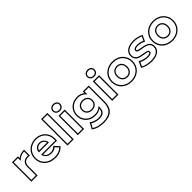

<svg xmlns="http://www.w3.org/2000/svg" viewBox="271 -2270 3954 3954"><g transform="rotate(-45 2248.5 -292.5)"><path d="M234 -500Q299 -559 419 -559V-388Q412 -388 404 -389Q397 -390 388.5 -390.5Q380 -391 371 -391Q310 -391 275.5 -357Q241 -323 241 -254V13H59V-551H234ZM208 -450V-525H85V-13H215V-254Q215 -336 256.5 -376.5Q298 -417 371 -417H381Q387 -417 393 -416V-533Q341 -531 294 -510Q247 -489 214 -450Z M628 -212Q642 -172 678 -151Q714 -130 765 -130Q804 -130 836.5 -144Q869 -158 901 -188L1001 -79Q913 21 761 21Q689 21 630 -0.5Q571 -22 529 -60.5Q487 -99 464 -152.5Q441 -206 441 -269Q441 -333 464 -386.5Q487 -440 527.5 -478Q568 -516 623 -537.5Q678 -559 741 -559Q803 -559 856.5 -538.5Q910 -518 949.5 -480Q989 -442 1011.5 -388Q1034 -334 1034 -267Q1034 -265 1033 -248.5Q1032 -232 1030 -212ZM765 -104Q699 -104 653.5 -139.5Q608 -175 594 -238H1006Q1007 -252 1007.5 -258.5Q1008 -265 1008 -267Q1008 -328 987.5 -377.5Q967 -427 931.5 -461.5Q896 -496 847 -514.5Q798 -533 741 -533Q683 -533 633 -513.5Q583 -494 546 -459.5Q509 -425 488 -376Q467 -327 467 -269Q467 -212 488 -163.5Q509 -115 548 -79.5Q587 -44 641 -24.5Q695 -5 761 -5Q892 -5 965 -79L899 -150Q870 -124 838.5 -114Q807 -104 765 -104ZM595 -303Q600 -372 641 -406.5Q682 -441 742 -441Q799 -441 839 -403.5Q879 -366 889 -303ZM858 -329Q847 -368 815.5 -391.5Q784 -415 742 -415Q697 -415 666.5 -391.5Q636 -368 625 -329Z M1138 -13H1268V-729H1138ZM1112 -755H1294V13H1112Z M1439 -13H1569V-525H1439ZM1413 -551H1595V13H1413ZM1420 -700Q1420 -668 1443.5 -647Q1467 -626 1504 -626Q1541 -626 1564.5 -648Q1588 -670 1588 -703Q1588 -734 1564.5 -754Q1541 -774 1504 -774Q1467 -774 1443.5 -753Q1420 -732 1420 -700ZM1394 -700Q1394 -742 1424.5 -771Q1455 -800 1504 -800Q1553 -800 1583.5 -772.5Q1614 -745 1614 -703Q1614 -658 1583.5 -629Q1553 -600 1504 -600Q1455 -600 1424.5 -629Q1394 -658 1394 -700Z M2295 -551V-90Q2295 67 2216 141Q2137 215 1980 215Q1899 215 1825 194Q1751 173 1700 132L1774 -4Q1812 27 1865 45.5Q1918 64 1968 64Q2040 64 2075.5 33Q2111 2 2113 -62Q2052 -13 1956 -13Q1897 -13 1846 -32.5Q1795 -52 1756.5 -88Q1718 -124 1696 -174.5Q1674 -225 1674 -286Q1674 -347 1696 -397.5Q1718 -448 1756.5 -484Q1795 -520 1846 -539.5Q1897 -559 1956 -559Q2058 -559 2121 -502V-551ZM2147 -525V-449H2141Q2097 -496 2054 -514.5Q2011 -533 1956 -533Q1903 -533 1856 -515Q1809 -497 1774.5 -464.5Q1740 -432 1720 -386.5Q1700 -341 1700 -286Q1700 -231 1720 -185.5Q1740 -140 1774.5 -107.5Q1809 -75 1856 -57Q1903 -39 1956 -39Q2008 -39 2049.5 -52.5Q2091 -66 2133 -107H2139V-70Q2139 12 2097.5 51Q2056 90 1968 90Q1944 90 1919 86Q1894 82 1869.5 75Q1845 68 1822.5 58Q1800 48 1782 36L1733 123Q1777 156 1841 172.5Q1905 189 1980 189Q2123 189 2196 121Q2269 53 2269 -90V-525ZM2141 -286Q2141 -220 2098.5 -180.5Q2056 -141 1987 -141Q1918 -141 1875 -180.5Q1832 -220 1832 -286Q1832 -352 1875 -391.5Q1918 -431 1987 -431Q2056 -431 2098.5 -391.5Q2141 -352 2141 -286ZM2115 -286Q2115 -340 2079.5 -372.5Q2044 -405 1987 -405Q1930 -405 1894 -372.5Q1858 -340 1858 -286Q1858 -232 1894 -199.5Q1930 -167 1987 -167Q2044 -167 2079.5 -199.5Q2115 -232 2115 -286Z M2440 -13H2570V-525H2440ZM2414 -551H2596V13H2414ZM2421 -700Q2421 -668 2444.5 -647Q2468 -626 2505 -626Q2542 -626 2565.5 -648Q2589 -670 2589 -703Q2589 -734 2565.5 -754Q2542 -774 2505 -774Q2468 -774 2444.5 -753Q2421 -732 2421 -700ZM2395 -700Q2395 -742 2425.5 -771Q2456 -800 2505 -800Q2554 -800 2584.5 -772.5Q2615 -745 2615 -703Q2615 -658 2584.5 -629Q2554 -600 2505 -600Q2456 -600 2425.5 -629Q2395 -658 2395 -700Z M2701 -269Q2701 -212 2722 -163.5Q2743 -115 2781 -79.5Q2819 -44 2870.5 -24.5Q2922 -5 2984 -5Q3045 -5 3097 -24.5Q3149 -44 3186.5 -79.5Q3224 -115 3245 -163.5Q3266 -212 3266 -269Q3266 -326 3245 -374.5Q3224 -423 3186.5 -458.5Q3149 -494 3097 -513.5Q3045 -533 2984 -533Q2922 -533 2870.5 -513.5Q2819 -494 2781 -458.5Q2743 -423 2722 -374.5Q2701 -326 2701 -269ZM2675 -269Q2675 -332 2698 -385.5Q2721 -439 2762 -477.5Q2803 -516 2859.5 -537.5Q2916 -559 2984 -559Q3051 -559 3107.5 -537.5Q3164 -516 3205 -477.5Q3246 -439 3269 -385.5Q3292 -332 3292 -269Q3292 -206 3269 -152.5Q3246 -99 3205 -60.5Q3164 -22 3107.5 -0.5Q3051 21 2984 21Q2916 21 2859.5 -0.5Q2803 -22 2762 -60.5Q2721 -99 2698 -152.5Q2675 -206 2675 -269ZM3134 -269Q3134 -232 3123 -202Q3112 -172 3092 -151Q3072 -130 3044.5 -118.5Q3017 -107 2984 -107Q2951 -107 2923.5 -118.5Q2896 -130 2875.5 -151Q2855 -172 2844 -202Q2833 -232 2833 -269Q2833 -306 2844 -336Q2855 -366 2875.5 -387Q2896 -408 2923.5 -419.5Q2951 -431 2984 -431Q3017 -431 3044.5 -419.5Q3072 -408 3092 -387Q3112 -366 3123 -336Q3134 -306 3134 -269ZM3108 -269Q3108 -332 3073 -368.5Q3038 -405 2984 -405Q2930 -405 2894.5 -368.5Q2859 -332 2859 -269Q2859 -206 2894.5 -169.5Q2930 -133 2984 -133Q3038 -133 3073 -169.5Q3108 -206 3108 -269Z M3377 -181Q3417 -155 3469.5 -139Q3522 -123 3570 -123Q3656 -123 3656 -159Q3656 -175 3632 -182.5Q3608 -190 3557 -196Q3525 -201 3498 -206.5Q3471 -212 3446 -219Q3423 -225 3402 -237.5Q3381 -250 3365 -269Q3349 -288 3340 -313.5Q3331 -339 3331 -372Q3331 -413 3349 -447.5Q3367 -482 3400.5 -506.5Q3434 -531 3482.5 -545Q3531 -559 3593 -559Q3652 -559 3712.5 -544.5Q3773 -530 3817 -504L3754 -370Q3676 -415 3593 -415Q3548 -415 3527 -404.5Q3506 -394 3506 -378Q3506 -361 3530 -353Q3554 -345 3608 -337Q3640 -332 3667.5 -326Q3695 -320 3718 -312Q3740 -305 3760.5 -293Q3781 -281 3797 -262.5Q3813 -244 3822 -219.5Q3831 -195 3831 -163Q3831 -122 3813 -88Q3795 -54 3760.5 -30Q3726 -6 3676.5 7.5Q3627 21 3564 21Q3529 21 3494 16Q3459 11 3426.5 2Q3394 -7 3365 -19Q3336 -31 3314 -45ZM3348 -55Q3386 -33 3444.5 -19Q3503 -5 3564 -5Q3621 -5 3665.5 -16.5Q3710 -28 3741 -49Q3772 -70 3788.5 -99Q3805 -128 3805 -163Q3805 -217 3776.5 -247Q3748 -277 3710 -288Q3670 -301 3604 -311Q3538 -321 3509 -333.5Q3480 -346 3480 -378Q3480 -406 3507.5 -423.5Q3535 -441 3593 -441Q3674 -441 3742 -406Q3753 -429 3762.5 -448.5Q3772 -468 3783 -493Q3747 -511 3696 -522Q3645 -533 3593 -533Q3537 -533 3493.5 -521Q3450 -509 3419.5 -487.5Q3389 -466 3373 -436.5Q3357 -407 3357 -372Q3357 -317 3386 -286Q3415 -255 3454 -244Q3473 -238 3501 -232.5Q3529 -227 3561 -222Q3619 -214 3650.5 -201Q3682 -188 3682 -159Q3682 -97 3570 -97Q3523 -97 3475 -109.5Q3427 -122 3389 -143Z M3887 -269Q3887 -212 3908 -163.5Q3929 -115 3967 -79.5Q4005 -44 4056.5 -24.5Q4108 -5 4170 -5Q4231 -5 4283 -24.5Q4335 -44 4372.5 -79.5Q4410 -115 4431 -163.5Q4452 -212 4452 -269Q4452 -326 4431 -374.5Q4410 -423 4372.5 -458.5Q4335 -494 4283 -513.5Q4231 -533 4170 -533Q4108 -533 4056.5 -513.5Q4005 -494 3967 -458.5Q3929 -423 3908 -374.5Q3887 -326 3887 -269ZM3861 -269Q3861 -332 3884 -385.5Q3907 -439 3948 -477.5Q3989 -516 4045.5 -537.5Q4102 -559 4170 -559Q4237 -559 4293.5 -537.5Q4350 -516 4391 -477.5Q4432 -439 4455 -385.5Q4478 -332 4478 -269Q4478 -206 4455 -152.5Q4432 -99 4391 -60.5Q4350 -22 4293.5 -0.5Q4237 21 4170 21Q4102 21 4045.5 -0.5Q3989 -22 3948 -60.5Q3907 -99 3884 -152.5Q3861 -206 3861 -269ZM4320 -269Q4320 -232 4309 -202Q4298 -172 4278 -151Q4258 -130 4230.5 -118.5Q4203 -107 4170 -107Q4137 -107 4109.5 -118.5Q4082 -130 4061.5 -151Q4041 -172 4030 -202Q4019 -232 4019 -269Q4019 -306 4030 -336Q4041 -366 4061.5 -387Q4082 -408 4109.5 -419.5Q4137 -431 4170 -431Q4203 -431 4230.5 -419.5Q4258 -408 4278 -387Q4298 -366 4309 -336Q4320 -306 4320 -269ZM4294 -269Q4294 -332 4259 -368.5Q4224 -405 4170 -405Q4116 -405 4080.5 -368.5Q4045 -332 4045 -269Q4045 -206 4080.5 -169.5Q4116 -133 4170 -133Q4224 -133 4259 -169.5Q4294 -206 4294 -269Z"/></g></svg>

Font: CMG Sans Outline
Style: Outline
Weight: 700
Designer: Julieta Ulanovsky
Foundry: Julieta Ulanovsky
Version: Version 7.200